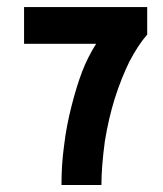

<svg xmlns="http://www.w3.org/2000/svg" viewBox="-20 -529 465 549"><path d="M400.9 -508.8H48.8V-403.8H254.9C239.7 -379.9 226.1 -353.5 214.8 -324.2C203.6 -294.4 193.4 -261.2 184.1 -224.1C174.8 -187.5 167.5 -149.9 163.1 -111.8C158.2 -76.7 155.8 -39.6 155.8 0H270C270 -35.6 273.4 -77.1 279.8 -125C287.1 -170.4 296.9 -210.9 308.1 -247.1C320.8 -287.1 335 -322.3 350.1 -353C366.7 -384.8 383.8 -410.6 400.9 -430.2Z"/></svg>

Font: Ya Modern Pro
Style: Bold
Weight: 700
Designer: Yahyaalaswadi
Foundry: Yahyaalaswadi
Version: Version 1.000;September 23, 2024;FontCreator 15.0.0.2974 64-